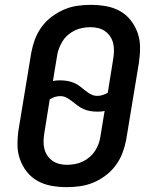

<svg xmlns="http://www.w3.org/2000/svg" viewBox="-20 -763 640 791"><path d="M255 8Q223 8 192 2.5Q161 -3 135 -17.5Q109 -32 90.5 -55.5Q72 -79 62 -107.5Q52 -136 52 -168Q52 -200 57 -232L109 -547Q114 -574 124 -601Q134 -628 151.5 -652Q169 -676 193 -694Q217 -712 243.5 -723.5Q270 -735 298 -739Q326 -743 354 -743Q386 -743 417 -737.5Q448 -732 474 -717.5Q500 -703 518.5 -679.5Q537 -656 547 -627.5Q557 -599 557 -567Q557 -535 552 -503L500 -188Q495 -161 485 -134Q475 -107 457.5 -83Q440 -59 416.5 -41Q393 -23 366 -11.5Q339 0 311 4Q283 8 255 8ZM381 -368Q392 -368 403 -371.5Q414 -375 424 -381L446 -518Q449 -535 449.5 -551.5Q450 -568 446.5 -583.5Q443 -599 434.5 -612Q426 -625 413.5 -634Q401 -643 385.5 -647Q370 -651 353 -651Q337 -651 320.5 -648Q304 -645 289 -638Q274 -631 260.5 -619.5Q247 -608 238 -593.5Q229 -579 223 -563.5Q217 -548 215 -532L198 -429Q206 -431 213.5 -431.5Q221 -432 228 -432Q243 -432 257.5 -429.5Q272 -427 285 -421.5Q298 -416 309 -407.5Q320 -399 330.5 -390.5Q341 -382 353.5 -375Q366 -368 381 -368ZM256 -84Q272 -84 288.5 -87Q305 -90 320 -97Q335 -104 348.5 -115.5Q362 -127 371.5 -141.5Q381 -156 386.5 -171.5Q392 -187 394 -203L411 -306Q403 -304 395.5 -303.5Q388 -303 381 -303Q366 -303 351.5 -305.5Q337 -308 324.5 -313.5Q312 -319 300.5 -327.5Q289 -336 278.5 -344.5Q268 -353 255.5 -360Q243 -367 228 -367Q217 -367 206 -363.5Q195 -360 185 -354L163 -217Q160 -200 159.5 -183.5Q159 -167 162.5 -151.5Q166 -136 174.5 -123Q183 -110 195.5 -101Q208 -92 223.5 -88Q239 -84 256 -84Z"/></svg>

Font: Iosevka Aile Semibold
Style: Italic
Weight: 600
Italic angle: -9°
Designer: Belleve Invis
Foundry: Belleve Invis
Version: Version 31.1.0; ttfautohint (v1.8.4)